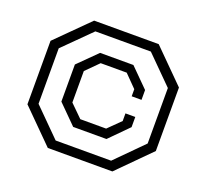

<svg xmlns="http://www.w3.org/2000/svg" viewBox="-120 -846 1067 992"><g transform="rotate(20 413.0 -350.0)"><path d="M60 -176V-525L236 -700H591L766 -525V-176L591 0H236ZM566 -50 713 -198V-503L566 -650H261L113 -503V-198L261 -50ZM220 -249V-453L322 -554H505L606 -453V-399H552V-438L486 -505H343L275 -437V-264L343 -197H485L552 -263V-305H606V-249L505 -147H322Z"/></g></svg>

Font: Chakra Petch Light
Style: Regular
Weight: 300
Designer: Katatrad Aksorn Co.,Ltd.
Foundry: Cadson Demak Co.,Ltd.
Version: Version 1.000; ttfautohint (v1.6)